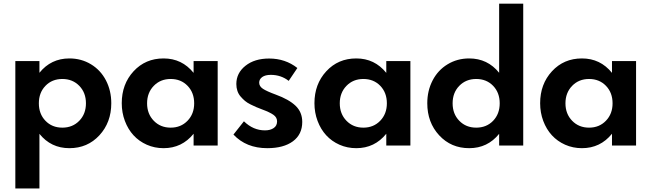

<svg xmlns="http://www.w3.org/2000/svg" viewBox="-20 -802 3589 1058"><path d="M64.5 -465.5H197.3V-400.9Q260.9 -480 362.3 -480Q428.2 -480 481.4 -447.7Q534.5 -415.5 563.9 -358.9Q593.2 -302.3 593.2 -233.2Q593.2 -127.3 527.7 -56.4Q462.3 14.5 362.3 14.5Q260.9 14.5 197.3 -64.5V236.4H64.5ZM323.6 -98.6Q380 -98.6 416.8 -136.4Q453.6 -174.1 453.6 -232.7Q453.6 -291.4 416.8 -329.1Q380 -366.8 323.6 -366.8Q266.8 -366.8 230.5 -329.1Q194.1 -291.4 194.1 -232.7Q194.1 -174.1 230.5 -136.4Q266.8 -98.6 323.6 -98.6Z M881.4 14.5Q831.8 14.5 788.9 -4.5Q745.9 -23.6 715.7 -56.6Q685.5 -89.5 668.2 -135.5Q650.9 -181.4 650.9 -233.2Q650.9 -338.6 716.1 -409.3Q781.4 -480 881.4 -480Q982.7 -480 1046.8 -400.5V-465.5H1179.5V0H1046.8V-65Q982.7 14.5 881.4 14.5ZM1050 -232.7Q1050 -291.4 1013.6 -329.1Q977.3 -366.8 920.5 -366.8Q864.1 -366.8 827.3 -328.9Q790.5 -290.9 790.5 -232.7Q790.5 -174.5 827.3 -136.6Q864.1 -98.6 920.5 -98.6Q976.8 -98.6 1013.4 -136.6Q1050 -174.5 1050 -232.7Z M1266.4 -60.5 1324.1 -133.6Q1375.5 -83.6 1440 -83.6Q1469.5 -83.6 1488.2 -96.4Q1506.8 -109.1 1506.8 -133.2Q1506.8 -155 1487 -169.1Q1467.3 -183.2 1423.2 -199.5Q1404.1 -206.8 1391.6 -212Q1379.1 -217.3 1360.5 -226.6Q1341.8 -235.9 1329.8 -246.1Q1317.7 -256.4 1305.9 -270Q1294.1 -283.6 1288.2 -301.1Q1282.3 -318.6 1282.3 -339.1Q1282.3 -399.5 1332.5 -439.5Q1382.7 -479.5 1463.2 -479.5Q1552.3 -479.5 1618.6 -427.3L1570.9 -356.4Q1528.2 -389.5 1472.3 -389.5Q1441.8 -389.5 1425 -377.5Q1408.2 -365.5 1408.2 -346.4Q1408.2 -326.4 1428.9 -312.7Q1449.5 -299.1 1499.1 -280.9Q1571.8 -254.5 1608.6 -219.3Q1645.5 -184.1 1645.5 -130Q1645.5 -61.4 1594.1 -23.4Q1542.7 14.5 1452.7 14.5Q1336.8 14.5 1266.4 -60.5Z M1943.2 14.5Q1893.6 14.5 1850.7 -4.5Q1807.7 -23.6 1777.5 -56.6Q1747.3 -89.5 1730 -135.5Q1712.7 -181.4 1712.7 -233.2Q1712.7 -338.6 1778 -409.3Q1843.2 -480 1943.2 -480Q2044.5 -480 2108.6 -400.5V-465.5H2241.4V0H2108.6V-65Q2044.5 14.5 1943.2 14.5ZM2111.8 -232.7Q2111.8 -291.4 2075.5 -329.1Q2039.1 -366.8 1982.3 -366.8Q1925.9 -366.8 1889.1 -328.9Q1852.3 -290.9 1852.3 -232.7Q1852.3 -174.5 1889.1 -136.6Q1925.9 -98.6 1982.3 -98.6Q2038.6 -98.6 2075.2 -136.6Q2111.8 -174.5 2111.8 -232.7Z M2565.5 14.5Q2465.5 14.5 2400 -56.4Q2334.5 -127.3 2334.5 -233.2Q2334.5 -302.3 2363.9 -358.9Q2393.2 -415.5 2446.4 -447.7Q2499.5 -480 2565.5 -480Q2666.8 -480 2730.5 -400.9V-781.8H2863.2V0H2730.5V-64.5Q2666.8 14.5 2565.5 14.5ZM2604.1 -98.6Q2660.9 -98.6 2697.3 -136.4Q2733.6 -174.1 2733.6 -232.7Q2733.6 -291.4 2697.3 -329.1Q2660.9 -366.8 2604.1 -366.8Q2547.7 -366.8 2510.9 -329.1Q2474.1 -291.4 2474.1 -232.7Q2474.1 -174.1 2510.9 -136.4Q2547.7 -98.6 2604.1 -98.6Z M3186.8 14.5Q3137.3 14.5 3094.3 -4.5Q3051.4 -23.6 3021.1 -56.6Q2990.9 -89.5 2973.6 -135.5Q2956.4 -181.4 2956.4 -233.2Q2956.4 -338.6 3021.6 -409.3Q3086.8 -480 3186.8 -480Q3288.2 -480 3352.3 -400.5V-465.5H3485V0H3352.3V-65Q3288.2 14.5 3186.8 14.5ZM3355.5 -232.7Q3355.5 -291.4 3319.1 -329.1Q3282.7 -366.8 3225.9 -366.8Q3169.5 -366.8 3132.7 -328.9Q3095.9 -290.9 3095.9 -232.7Q3095.9 -174.5 3132.7 -136.6Q3169.5 -98.6 3225.9 -98.6Q3282.3 -98.6 3318.9 -136.6Q3355.5 -174.5 3355.5 -232.7Z"/></svg>

Font: Spartan MB
Style: Bold
Weight: 700
Designer: Matt Bailey, Mirko Velimirovic
Foundry: Matt Bailey
Version: Version 1.005